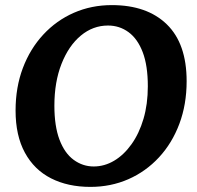

<svg xmlns="http://www.w3.org/2000/svg" viewBox="-20 -716 770 752"><path d="M334 16Q246 16 180 -17.5Q114 -51 77.5 -118Q41 -185 41 -283Q41 -374 69.5 -449.5Q98 -525 149.5 -580.5Q201 -636 269.5 -666Q338 -696 418 -696Q556 -696 633.5 -620.5Q711 -545 711 -398Q711 -307 682.5 -231Q654 -155 602.5 -99.5Q551 -44 482.5 -14Q414 16 334 16ZM347 -64Q389 -64 427 -86.5Q465 -109 495 -151Q525 -193 542 -250.5Q559 -308 559 -378Q559 -459 539 -511.5Q519 -564 483.5 -590Q448 -616 403 -616Q344 -616 296.5 -576.5Q249 -537 221 -466Q193 -395 193 -302Q193 -222 213 -169Q233 -116 268.5 -90Q304 -64 347 -64Z"/></svg>

Font: Alkatra Medium
Style: Regular
Weight: 500
Designer: Suman Bhandary
Version: Version 1.100;gftools[0.9.22]